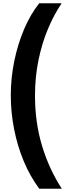

<svg xmlns="http://www.w3.org/2000/svg" viewBox="-20 -886 426 1174"><path d="M46 -303Q46 -409 67.5 -513.5Q89 -618 128 -709Q167 -800 220 -866H357Q310 -797 273 -708.5Q236 -620 215 -517Q194 -414 194 -302Q194 -136 237.5 7Q281 150 358 268H220Q163 191 124.5 98Q86 5 66 -97.5Q46 -200 46 -303Z"/></svg>

Font: Noto Sans Telugu UI ExtraBold
Style: Regular
Weight: 800
Designer: Jelle Bosma - Monotype Design Team
Foundry: Monotype Imaging Inc.
Version: Version 2.005; ttfautohint (v1.8.4.7-5d5b)